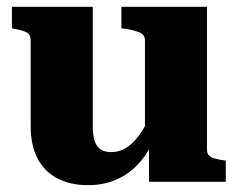

<svg xmlns="http://www.w3.org/2000/svg" viewBox="-20 -533 697 563"><path d="M252 -513V-162Q252 -136 257.5 -119.5Q263 -103 275 -95Q287 -87 307 -87Q329 -87 349 -99Q369 -111 388 -136.5Q407 -162 425 -203L427 -114Q407 -73 379 -45.5Q351 -18 315.5 -4Q280 10 238 10Q187 10 149 -9.5Q111 -29 90.5 -67.5Q70 -106 70 -163V-415Q70 -431 59 -437.5Q48 -444 24 -448L15 -450V-513ZM587 -513V-93Q587 -83 593 -77Q599 -71 610 -68Q621 -65 636 -63L642 -62V0H417V-115L405 -111V-415Q405 -431 390 -437.5Q375 -444 351 -448L336 -450V-513Z"/></svg>

Font: Roboto Serif 36pt
Style: Bold
Weight: 700
Version: Version 1.008